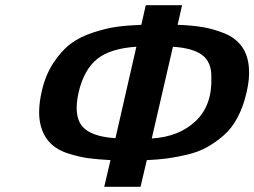

<svg xmlns="http://www.w3.org/2000/svg" viewBox="-20 -715 974 735"><path d="M139 -362Q153 -426 184 -473.5Q215 -521 250.5 -547.5Q286 -574 336.5 -590.5Q387 -607 427.5 -612.5Q468 -618 521 -620L538 -695H677L660 -620Q716 -618 757 -611Q798 -604 840 -587Q882 -570 906 -536.5Q930 -503 933 -453Q936 -413 924 -362Q912 -308 889.5 -265.5Q867 -223 835.5 -196Q804 -169 771.5 -151Q739 -133 696.5 -123Q654 -113 620 -108.5Q586 -104 542 -102L518 0H379L403 -102Q351 -105 317.5 -109.5Q284 -114 241 -127.5Q198 -141 171.5 -168.5Q145 -196 135 -238Q123 -288 139 -362ZM281 -362Q261 -273 294 -232.5Q327 -192 422 -186L502 -536Q404 -530 353 -490Q302 -450 281 -362ZM561 -185Q665 -191 729 -251.5Q793 -312 789 -420Q790 -477 754.5 -504Q719 -531 642 -536Z"/></svg>

Font: Coval
Style: ExtraBold Italic
Weight: 800
Foundry: Context Ltd
Version: Version 001.000